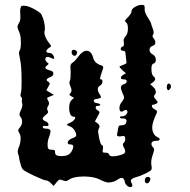

<svg xmlns="http://www.w3.org/2000/svg" viewBox="-20 -687 782 791"><path d="M64 -652Q66 -661 69 -662.5Q72 -664 85 -663Q100 -661 123.5 -648Q147 -635 151 -627Q165 -597 165 -568Q165 -562 164 -560Q163 -559 163 -554Q163 -533 185 -506Q188 -503 189 -501Q190 -499 190 -497Q190 -495 188 -493.5Q186 -492 182 -490Q171 -482 171 -476Q171 -469 183 -469Q194 -469 200 -458Q205 -448 202.5 -445.5Q200 -443 191 -448Q171 -458 167 -446Q165 -438 173 -431Q180 -426 180 -424Q180 -422 173 -417Q167 -412 167 -408Q167 -402 185 -397Q200 -394 200 -384Q200 -374 188 -370Q162 -360 179 -350Q185 -346 185 -343Q185 -340 179 -330L171 -315Q176 -312 186.5 -305.5Q197 -299 202 -296L187 -290Q176 -286 174.5 -283.5Q173 -281 178 -273Q186 -261 178 -250Q174 -243 174 -239Q174 -236 176 -232Q178 -228 178 -226Q178 -220 169 -214Q156 -204 156 -198Q156 -192 168 -187Q180 -182 180 -173Q180 -166 168 -168Q156 -170 156 -164Q156 -157 170 -157Q188 -157 188 -146Q188 -140 183 -125Q176 -108 176 -90Q176 -78 179.5 -74Q183 -70 193 -70Q203 -70 205 -68Q207 -66 207 -58Q207 -44 230 -44Q241 -44 247 -45Q266 -47 276 -65Q282 -77 282 -83Q282 -92 269 -92Q259 -92 259 -99Q259 -110 277 -117Q294 -123 294 -129Q294 -140 286.5 -151Q279 -162 269 -166Q256 -170 256 -173Q256 -177 272 -183Q279 -186 284.5 -192Q290 -198 290 -202Q290 -206 285 -206Q265 -206 265 -244Q265 -265 275 -275L285 -284L274 -290Q269 -293 267.5 -294.5Q266 -296 266.5 -298Q267 -300 271 -304Q278 -314 271 -329Q263 -346 268 -355Q271 -361 271 -381V-394Q270 -401 270 -411Q270 -424 279 -429Q287 -433 300 -450.5Q313 -468 322 -473Q330 -478 336 -478Q356 -478 364 -449Q369 -426 399 -417Q408 -414 404 -403Q392 -368 392 -364Q392 -360 396 -360Q402 -360 402 -352Q402 -340 393 -335Q383 -330 383 -319Q383 -309 391 -298Q396 -290 396 -287Q396 -282 376 -279Q366 -278 366 -272Q366 -264 380 -262Q393 -260 393 -255Q393 -251 383 -251Q377 -251 375 -247.5Q373 -244 375 -239.5Q377 -235 383 -232Q390 -228 390 -224.5Q390 -221 382 -207L371 -187L383 -178Q394 -169 388 -159Q384 -151 384 -145Q384 -144 388 -120Q394 -91 400 -89Q406 -88 404 -72Q402 -66 403 -62.5Q404 -59 406 -58.5Q408 -58 414 -58Q428 -58 430 -50Q431 -43 446 -43Q458 -43 473.5 -47.5Q489 -52 492 -55Q500 -63 491 -78Q482 -93 490 -99Q496 -104 496 -114Q496 -127 489 -127H487Q480 -125 471 -125Q462 -125 462 -132Q462 -135 464 -143Q466 -151 466 -156Q468 -166 470.5 -168.5Q473 -171 482 -171Q497 -171 500 -182Q506 -199 486 -199Q474 -199 474 -204Q474 -208 484 -208H485Q492 -208 498.5 -214Q505 -220 505 -226Q505 -230 503 -232Q498 -237 490 -231Q486 -227 481 -227Q472 -227 472 -241Q472 -256 482 -267Q491 -279 491 -285Q491 -291 485 -303Q478 -319 478 -325Q478 -336 490 -340Q502 -343 502 -352Q502 -360 490 -360Q478 -360 478 -367Q478 -373 488 -379L499 -385L485 -397Q472 -410 472 -412Q472 -414 488 -420Q498 -423 500 -426.5Q502 -430 500 -440Q497 -464 497 -467Q497 -478 487 -478Q478 -478 477.5 -485Q477 -492 485 -495Q493 -498 490 -513Q487 -527 497 -537Q507 -547 507 -570Q507 -590 499 -595Q494 -599 495.5 -602.5Q497 -606 507 -616Q522 -631 522 -641Q522 -650 536 -658.5Q550 -667 564 -667Q571 -667 573.5 -665Q576 -663 576 -656V-648Q576 -634 589 -615Q600 -599 603 -588Q603 -586 608 -573Q613 -560 613 -553Q613 -547 611 -545Q605 -538 613 -529Q620 -521 620 -512Q620 -502 609 -498Q596 -494 596 -481Q596 -470 609 -463Q622 -456 622 -440Q622 -428 612 -425Q603 -422 604 -401Q604 -379 613 -372Q627 -361 610 -348L599 -340L610 -330Q622 -320 622 -308Q622 -301 617 -296Q610 -289 622 -277Q629 -269 629.5 -266.5Q630 -264 626 -261Q616 -256 613 -256Q602 -256 607 -245Q612 -239 618 -236Q630 -231 626 -222Q607 -183 607 -161Q607 -155 609 -147Q614 -129 627 -123Q638 -118 638 -113Q638 -107 624 -107Q604 -107 604 -94Q604 -87 609 -82Q615 -76 615 -71Q615 -66 609 -48Q603 -32 603 -17Q603 -9 604 -5Q605 -1 605 6Q605 12 601.5 15Q598 18 585 25Q559 38 543 42Q519 49 519 57Q519 61 522 67Q528 77 523 82Q521 84 517 84Q510 84 502.5 77Q495 70 494 61Q491 46 481 46Q474 46 464 53Q452 62 436 64Q432 65 426 65Q416 65 392 53Q367 40 324 40Q283 41 268 51Q257 59 251 59Q246 59 239 56Q229 52 225 53Q221 54 213 64L201 79L189 67Q178 56 168 56Q162 56 116 35Q85 20 77.5 14Q70 8 66 -6Q59 -32 59 -35Q59 -42 54 -55Q51 -65 57 -79Q65 -98 65 -117Q65 -130 60 -138Q55 -146 55 -150Q55 -154 62 -162Q71 -173 71 -186Q71 -199 64 -206Q56 -215 66 -233Q75 -252 71 -263Q69 -270 70.5 -277Q72 -284 67 -287Q62 -294 66 -304Q69 -312 69 -349Q69 -419 62 -446Q58 -466 58 -468Q58 -474 61 -479Q66 -485 66 -511Q66 -542 59 -555Q52 -571 52 -576Q52 -582 59 -594Q64 -602 64 -616Q64 -620 63.5 -628.5Q63 -637 63 -641Q63 -648 64 -652ZM277 -479Q280 -482 284 -482Q289 -482 293.5 -478.5Q298 -475 298 -470V-469Q297 -468 297 -467Q293 -457 287 -457Q282 -457 278.5 -461.5Q275 -466 275 -472Q275 -475 277 -479ZM668 -335Q669 -340 672.5 -342Q676 -344 679.5 -341.5Q683 -339 684 -334Q686 -328 680 -320Q673 -310 668 -321Q666 -327 668 -335ZM578 49Q580 43 587.5 42Q595 41 598 46Q601 50 597.5 58Q594 66 588 68Q582 70 578.5 63.5Q575 57 578 49Z"/></svg>

Font: Senatorium Sm3
Style: Regular
Weight: 400
Designer: crossinguard
Version: Version 001.006